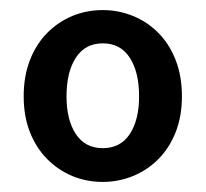

<svg xmlns="http://www.w3.org/2000/svg" viewBox="-20 -738 409 381"><path d="M184 -377Q152 -377 124 -388.5Q96 -400 74 -422Q52 -444 39.5 -475.5Q27 -507 27 -547Q27 -587 39.5 -619Q52 -651 74 -673Q96 -695 124 -706.5Q152 -718 184 -718Q215 -718 243.5 -706.5Q272 -695 294 -673Q316 -651 328.5 -619Q341 -587 341 -547Q341 -507 328.5 -475.5Q316 -444 294 -422Q272 -400 243.5 -388.5Q215 -377 184 -377ZM184 -444Q219 -444 237.5 -472Q256 -500 256 -547Q256 -595 237.5 -623.5Q219 -652 184 -652Q149 -652 130.5 -623.5Q112 -595 112 -547Q112 -500 130.5 -472Q149 -444 184 -444Z"/></svg>

Font: TT Toshiba Sans Medium
Style: Regular
Weight: 500
Designer: Paul D. Hunt
Foundry: Toshiba Corporation
Version: Version 2.020;PS 2.000;hotconv 1.0.86;makeotf.lib2.5.63406